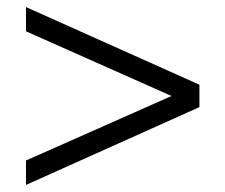

<svg xmlns="http://www.w3.org/2000/svg" viewBox="-20 -560 640 546"><path d="M53.9 -34.1V-103.6L513.8 -307.4V-266.6L53.9 -471V-539.9L547.1 -319.1V-255.4Z"/></svg>

Font: Mulish ExtraLight
Style: Regular
Weight: 200
Designer: Vernon Adams
Foundry: Vernon Adams
Version: Version 3.603